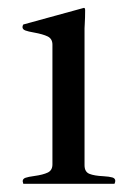

<svg xmlns="http://www.w3.org/2000/svg" viewBox="-20 -650 338 479"><path d="M237.8 -210.4Q252.9 -209.5 260.3 -207.3Q267.6 -205.1 267.6 -198.7Q267.6 -195.8 265.6 -191.4H38.1L36.6 -197.8Q36.6 -204.1 43.7 -206.5Q50.8 -209 65.4 -210.9Q87.4 -213.9 99.1 -219.5Q110.8 -225.1 110.8 -239.7V-538.6Q110.8 -553.2 98.9 -559.1Q86.9 -564.9 64.9 -568.8Q50.3 -571.3 43.2 -574Q36.1 -576.7 36.1 -582.5Q36.1 -585.4 38.1 -588.9L189.5 -630.4Q192.4 -630.4 192.4 -624Q192.4 -606.4 191.4 -589.8Q190.9 -585.4 190.9 -579.6V-237.8Q190.9 -221.2 203.1 -216.3Q215.3 -211.4 237.8 -210.4Z"/></svg>

Font: Radley
Style: Regular
Weight: 400
Designer: Vernon Adams
Foundry: Vernon Adams
Version: Version 1.003; ttfautohint (v1.6)